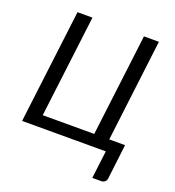

<svg xmlns="http://www.w3.org/2000/svg" viewBox="-156 -838 1034 1135"><g transform="rotate(20 361.0 -271.0)"><path d="M48.5 0 136.5 -716H230.5L151.5 -73.5H475.5L554.5 -716H648.5L570 -73.5H669.5L643 147Q641 159.5 631.8 167Q622.5 174.5 609.5 174.5H553.5L575 0Z"/></g></svg>

Font: Lato
Style: Italic
Weight: 400
Italic angle: -7°
Designer: Lukasz Dziedzic
Foundry: tyPoland Lukasz Dziedzic
Version: Version 2.007; 2014-02-27